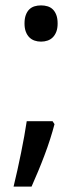

<svg xmlns="http://www.w3.org/2000/svg" viewBox="-20 -570 308 719"><path d="M176.8 -116.2 184.1 -105Q177.2 -78.6 167.7 -48.8Q158.2 -19 146.7 11.2Q135.3 41.5 122.8 71.5Q110.4 101.6 98.1 128.9H30.8Q38.1 99.1 45.2 66.9Q52.2 34.7 58.8 2.7Q65.4 -29.3 70.8 -59.8Q76.2 -90.3 80.1 -116.2ZM71.8 -481.9Q71.8 -501 76.7 -513.9Q81.5 -526.9 89.8 -534.9Q98.1 -543 109.4 -546.4Q120.6 -549.8 133.8 -549.8Q146.5 -549.8 158 -546.4Q169.4 -543 177.7 -534.9Q186 -526.9 190.9 -513.9Q195.8 -501 195.8 -481.9Q195.8 -463.9 190.9 -451.2Q186 -438.5 177.7 -430.2Q169.4 -421.9 158 -418Q146.5 -414.1 133.8 -414.1Q120.6 -414.1 109.4 -418Q98.1 -421.9 89.8 -430.2Q81.5 -438.5 76.7 -451.2Q71.8 -463.9 71.8 -481.9Z"/></svg>

Font: Nokora
Style: Regular
Weight: 400
Foundry: Danh Hong
Version: Version 1.3 October 31, 2012